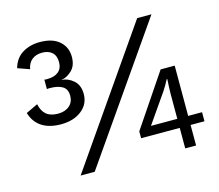

<svg xmlns="http://www.w3.org/2000/svg" viewBox="-97 -794 1053 922"><g transform="rotate(-15 429.5 -333.0)"><path d="M172 -670Q235 -670 269 -640Q303 -610 303 -562Q303 -518 278 -494.5Q253 -471 227 -468V-467Q258 -466 285 -442.5Q312 -419 312 -375Q312 -324 272 -293Q232 -262 170 -262Q112 -262 75 -286Q38 -310 24 -357L83 -385Q90 -350 111 -332.5Q132 -315 169 -315Q204 -315 225.5 -333.5Q247 -352 247 -383Q247 -417 224 -430.5Q201 -444 163 -444Q159 -444 155.5 -444Q152 -444 147 -443V-490Q151 -489 155 -489Q159 -489 160 -489Q197 -489 217 -505.5Q237 -522 237 -553Q237 -585 219 -601.5Q201 -618 169 -618Q139 -618 119 -602Q99 -586 94 -556L35 -577Q48 -624 85 -647Q122 -670 172 -670ZM196 0 654 -660H725L266 0ZM838 -143V-98H769V4H715V-98H523V-132L699 -393H769V-143ZM584 -143H715V-269Q715 -284 716 -302Q717 -320 718 -340H715Q710 -330 700.5 -313.5Q691 -297 684 -287Z"/></g></svg>

Font: Kantumruy Pro
Style: Regular
Weight: 400
Designer: Sovichet Tep
Foundry: Sovichet Tep
Version: Version 1.002